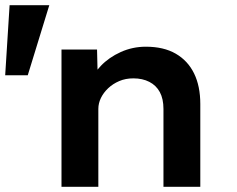

<svg xmlns="http://www.w3.org/2000/svg" viewBox="-73 -720 914 740"><path d="M-53 -430 -36 -700H117L34 -430ZM164 0V-529H301L304 -405L270 -395Q284 -433 315.5 -466Q347 -499 392.5 -519.5Q438 -540 489 -540Q558 -540 604.5 -513Q651 -486 675 -437Q699 -388 699 -319V0H557V-300Q557 -339 543 -365Q529 -391 502.5 -404.5Q476 -418 441 -418Q411 -418 386.5 -407.5Q362 -397 344 -380Q326 -363 316 -342.5Q306 -322 306 -300V0H236Q208 0 190 0Q172 0 164 0Z"/></svg>

Font: Lexend Exa SemiBold
Style: Regular
Weight: 600
Designer: Bonnie Shaver-Troup, Thomas Jockin
Foundry: Lexend
Version: Version 1.007